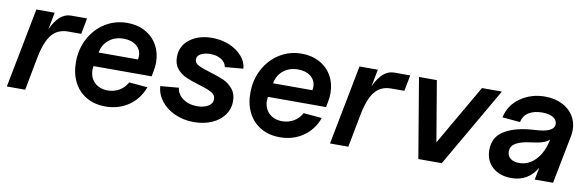

<svg xmlns="http://www.w3.org/2000/svg" viewBox="-42 -843 3632 1186"><g transform="rotate(10 1773.5 -250.0)"><path d="M229 -500 208 -392Q257 -500 331 -500H432L413 -400H331Q267 -400 230 -356.5Q193 -313 173 -215L132 0H17L114 -500Z M411 -223Q411 -305 447 -372Q483 -439 545 -477.5Q607 -516 683 -516Q746 -516 795.5 -489Q845 -462 872 -414Q899 -366 899 -305Q899 -282 894 -254L887 -217H522Q520 -201 520 -194Q520 -145 551.5 -114.5Q583 -84 634 -84Q674 -84 706.5 -103Q739 -122 757 -156L873 -146Q845 -70 782.5 -27Q720 16 637 16Q569 16 518 -13.5Q467 -43 439 -97Q411 -151 411 -223ZM788 -326Q788 -366 757.5 -391Q727 -416 677 -416Q623 -416 585.5 -386Q548 -356 539 -305H786Q788 -319 788 -326Z M950 -167 1065 -177Q1069 -137 1105.5 -110.5Q1142 -84 1195 -84Q1235 -84 1263 -100Q1291 -116 1291 -144Q1291 -171 1265.5 -185.5Q1240 -200 1185 -216Q1132 -232 1099.5 -246.5Q1067 -261 1043.5 -289Q1020 -317 1020 -362Q1020 -433 1076 -474.5Q1132 -516 1215 -516Q1272 -516 1322 -495.5Q1372 -475 1403 -439.5Q1434 -404 1437 -362L1322 -352Q1318 -380 1290 -398Q1262 -416 1221 -416Q1187 -416 1162.5 -403.5Q1138 -391 1138 -368Q1138 -346 1162 -333Q1186 -320 1237 -305Q1291 -289 1325 -274Q1359 -259 1384 -229Q1409 -199 1409 -152Q1409 -104 1381 -65.5Q1353 -27 1303.5 -5.5Q1254 16 1192 16Q1126 16 1072 -8.5Q1018 -33 985.5 -75Q953 -117 950 -167Z M1505 -223Q1505 -305 1541 -372Q1577 -439 1639 -477.5Q1701 -516 1777 -516Q1840 -516 1889.5 -489Q1939 -462 1966 -414Q1993 -366 1993 -305Q1993 -282 1988 -254L1981 -217H1616Q1614 -201 1614 -194Q1614 -145 1645.5 -114.5Q1677 -84 1728 -84Q1768 -84 1800.5 -103Q1833 -122 1851 -156L1967 -146Q1939 -70 1876.5 -27Q1814 16 1731 16Q1663 16 1612 -13.5Q1561 -43 1533 -97Q1505 -151 1505 -223ZM1882 -326Q1882 -366 1851.5 -391Q1821 -416 1771 -416Q1717 -416 1679.5 -386Q1642 -356 1633 -305H1880Q1882 -319 1882 -326Z M2256 -500 2235 -392Q2284 -500 2358 -500H2459L2440 -400H2358Q2294 -400 2257 -356.5Q2220 -313 2200 -215L2159 0H2044L2141 -500Z M2626 -500 2690 -121 2909 -500H3034L2745 0H2598L2514 -500Z M3020 -132Q3020 -217 3092 -257Q3164 -297 3279 -302Q3396 -308 3396 -359Q3396 -386 3370.5 -401Q3345 -416 3302 -416Q3253 -416 3219.5 -396Q3186 -376 3177 -334L3065 -344Q3083 -424 3150 -470Q3217 -516 3303 -516Q3363 -516 3409 -493.5Q3455 -471 3480.5 -431.5Q3506 -392 3506 -343Q3506 -325 3503 -307L3443 0H3328L3343 -77Q3289 16 3183 16Q3111 16 3065.5 -24Q3020 -64 3020 -132ZM3215 -84Q3274 -84 3318 -130.5Q3362 -177 3378 -256L3379 -260Q3351 -232 3271 -223Q3203 -215 3171.5 -196Q3140 -177 3140 -144Q3140 -116 3160 -100Q3180 -84 3215 -84Z"/></g></svg>

Font: MedMera Sans Semibold
Style: Italic
Weight: 600
Italic angle: -11°
Designer: Kasper Nordkvist
Foundry: UNCUT.wtf
Version: Version 1.300